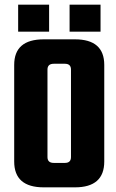

<svg xmlns="http://www.w3.org/2000/svg" viewBox="-20 -805 498 825"><path d="M168 -636H302Q428 -636 428 -526V-111Q428 0 302 0H168Q41 0 41 -111V-526Q41 -636 168 -636ZM285 -130V-506Q285 -531 259 -531H211Q184 -531 184 -506V-130Q184 -105 211 -105H259Q285 -105 285 -130ZM191 -785V-669H58V-785ZM412 -785V-669H279V-785Z"/></svg>

Font: Teko Semibold
Style: Regular
Weight: 600
Designer: Manushi Parikh, Jonny Pinhorn
Foundry: Indian Type Foundry
Version: Version 1.105;PS 1.0;hotconv 1.0.78;makeotf.lib2.5.61930; tt